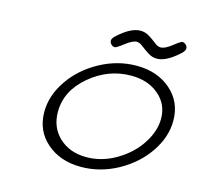

<svg xmlns="http://www.w3.org/2000/svg" viewBox="-117 -946 1133 1084"><g transform="rotate(15 450.0 -404.0)"><path d="M167 -235.8Q167 -332 228.5 -421.6Q290 -511.2 392.1 -566.7Q494.1 -622.1 605 -622.1Q726.1 -622.1 804.9 -553.5Q883.8 -484.9 883.8 -375Q883.8 -279.8 823 -190.4Q762.2 -101.1 660.2 -44.9Q558.1 11.2 445.8 11.2Q324.7 11.2 245.8 -57.4Q167 -126 167 -235.8ZM241.2 -255.9Q241.2 -164.1 303.2 -106.9Q365.2 -49.8 460.9 -49.8Q552.7 -49.8 636 -99.4Q719.2 -148.9 766.6 -222.4Q814 -295.9 814 -368.2Q814 -453.1 750.5 -506.6Q687 -560.1 589.8 -560.1Q456.1 -560.1 348.6 -469.5Q241.2 -378.9 241.2 -255.9ZM425.8 -722.2Q425.8 -735.4 446.8 -753.9Q518.6 -818.8 574.2 -818.8Q602.1 -818.8 626.5 -803.5Q650.9 -788.1 670.4 -772.5Q689.9 -756.8 706.1 -756.8Q731.9 -756.8 771 -787.8Q810.1 -818.8 818.8 -818.8Q828.6 -818.8 838.9 -809.8Q849.1 -800.8 849.1 -787.8Q849.1 -774.9 830.1 -756.8Q756.8 -689.9 702.1 -689.9Q674.3 -689.9 649.7 -706.1Q625 -722.2 605.5 -737.5Q585.9 -752.9 569.8 -752.9Q545.9 -752.9 505.9 -721.9Q465.8 -690.9 457 -690.9Q444.8 -690.9 435.3 -700.4Q425.8 -710 425.8 -722.2Z"/></g></svg>

Font: CMU Typewriter Text Variable Width
Style: Italic
Weight: 500
Italic angle: -14.04°
Version: Version 0.7.0